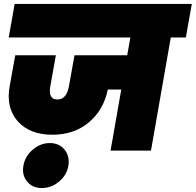

<svg xmlns="http://www.w3.org/2000/svg" viewBox="-20 -760 988 969"><path d="M24 -571 54 -740H948L918 -571H842L742 0H538L592 -308H524Q503 -205 428.5 -142.5Q354 -80 245 -80Q130 -80 69.5 -148Q9 -216 29 -326L57 -481H262L234 -325Q222 -258 270 -258Q316 -258 328 -325L356 -481H622L638 -571ZM191 189Q144 189 117 156.5Q90 124 98 77Q106 29 145 -4.5Q184 -38 231 -38Q279 -38 306 -4.5Q333 29 325 77Q317 124 278 156.5Q239 189 191 189Z"/></svg>

Font: Poppins Black
Style: Italic
Weight: 900
Italic angle: -10°
Designer: Ninad Kale (Devanagari), Jonny Pinhorn (Latin)
Foundry: Indian Type Foundry
Version: Version 3.200;PS 1.000;hotconv 16.6.54;makeotf.lib2.5.65590